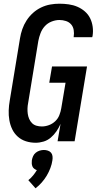

<svg xmlns="http://www.w3.org/2000/svg" viewBox="-20 -763 540 1037"><path d="M173 8Q145 8 120 0Q95 -8 76 -25Q57 -42 46 -65Q35 -88 30.5 -114Q26 -140 27 -167Q28 -194 33 -222L88 -556Q92 -581 100.5 -605.5Q109 -630 123.5 -652.5Q138 -675 158 -693Q178 -711 202 -722.5Q226 -734 251 -738.5Q276 -743 301 -743Q326 -743 351 -739.5Q376 -736 398 -726.5Q420 -717 438 -701.5Q456 -686 466.5 -665Q477 -644 480.5 -619Q484 -594 480 -569Q479 -567 479 -565.5Q479 -564 478 -562H378Q378 -563 378 -563.5Q378 -564 378 -565Q381 -583 378 -601Q375 -619 364 -631.5Q353 -644 336 -649.5Q319 -655 301 -655Q280 -655 258.5 -646.5Q237 -638 222 -621.5Q207 -605 199 -584Q191 -563 187 -542L132 -207Q129 -192 128.5 -177Q128 -162 130 -148Q132 -134 137.5 -121Q143 -108 153 -98Q163 -88 177 -84Q191 -80 206 -80Q225 -80 244 -87Q263 -94 278 -108Q293 -122 300.5 -141Q308 -160 311 -179L334 -316H246L261 -404H450L383 0H291L307 -94Q298 -73 285 -54Q272 -35 254.5 -20Q237 -5 215.5 1.5Q194 8 173 8ZM172 254 133 210Q147 199 158.5 185Q170 171 179 156Q171 153 164.5 148Q158 143 155 135.5Q152 128 151.5 119.5Q151 111 152 103Q154 91 159 80Q164 69 173.5 61.5Q183 54 194.5 50.5Q206 47 217 47Q228 47 238.5 50.5Q249 54 255.5 61.5Q262 69 263.5 80Q265 91 263 103Q260 124 252 145Q244 166 232.5 185.5Q221 205 205.5 222.5Q190 240 172 254Z"/></svg>

Font: Iosevka Curly Semibold Oblique
Style: Regular
Weight: 600
Italic angle: -9°
Monospace: yes
Designer: Belleve Invis
Foundry: Belleve Invis
Version: Version 11.1.0; ttfautohint (v1.8.3)